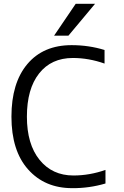

<svg xmlns="http://www.w3.org/2000/svg" viewBox="-20 -977 652 1007"><path d="M533.2 -85.9V-14.6Q447.3 10.7 358.4 9.8Q214.8 9.8 127.4 -88.4Q40 -186.5 40 -365.2Q40 -542 123.5 -641.1Q207 -740.2 355.5 -740.2Q446.3 -740.2 528.3 -714.8V-643.6Q445.3 -672.9 362.3 -672.9Q249 -672.9 185.1 -591.8Q121.1 -510.7 121.1 -365.2Q121.1 -220.7 187.5 -138.7Q253.9 -56.6 365.2 -56.6Q450.2 -56.6 533.2 -85.9ZM377 -957H478.5L338.9 -790H263.7Z"/></svg>

Font: Gen Shin Gothic Normal
Style: Regular
Weight: 300
Designer: [Source Han Sans]
Ryoko NISHIZUKA  (kana & ideographs); Paul D. Hunt (Latin, Greek & Cyrillic); Wenlong ZHANG  (bopomofo
Version: Version 1.002.20150607